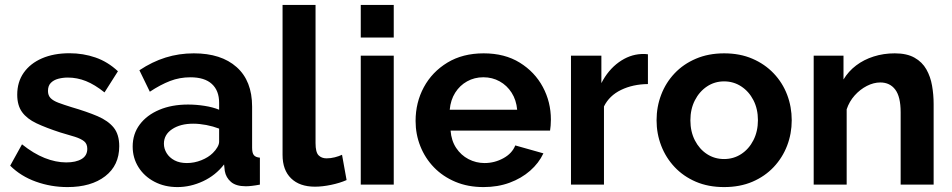

<svg xmlns="http://www.w3.org/2000/svg" viewBox="-20 -750 3869 780"><path d="M254.1 10Q187.3 10 126 -12Q64.7 -33.9 21.4 -76.9L69.4 -163.7Q116.2 -126.2 161.4 -108.2Q206.7 -90.2 249.2 -90.2Q288.3 -90.2 311.5 -104Q334.6 -117.7 334.6 -145.5Q334.6 -165.5 321.9 -175.9Q309.1 -186.3 284.5 -194.2Q260 -202.1 225 -211.9Q167.4 -230.6 128.4 -249Q89.3 -267.5 69.7 -294.7Q50 -321.9 50 -365.2Q50 -417 76.4 -454.6Q102.9 -492.3 150.6 -513Q198.4 -533.7 262.3 -533.7Q318 -533.7 367.9 -516.4Q417.9 -499.1 459.1 -460.5L404.6 -374.6Q365.1 -406.2 329.2 -420.6Q293.3 -434.9 255.9 -434.9Q235.2 -434.9 216.7 -430Q198.1 -425.1 186.5 -413.3Q174.9 -401.6 174.9 -380.6Q174.9 -362.4 185.5 -351.5Q196.1 -340.6 217.4 -332.6Q238.7 -324.6 269.9 -314.9Q333 -296.5 376.3 -278Q419.5 -259.4 442 -231.5Q464.4 -203.6 464.4 -156Q464.4 -78 407.2 -34Q350.1 10 254.1 10Z M519 -154.6Q519 -206 547.8 -244.3Q576.5 -282.6 627.2 -303.9Q677.8 -325.3 743.8 -325.3Q777 -325.3 810.9 -320Q844.7 -314.7 870.2 -304.2V-332.3Q870.2 -381.9 840.7 -408.9Q811.2 -436 753.4 -436Q709.9 -436 670.9 -421Q631.8 -405.9 588.7 -377.4L546.3 -464.6Q598.2 -499.2 652.6 -516.2Q707 -533.3 767.4 -533.3Q878.7 -533.3 941.4 -477.3Q1004.2 -421.4 1004.2 -316.9V-149.6Q1004.2 -128.6 1011.3 -119.8Q1018.5 -110.9 1035.8 -109.5V0Q1018.3 3.4 1003.8 5Q989.3 6.7 978.8 6.7Q938.8 6.7 918.3 -11Q897.9 -28.6 893.2 -55.3L890.3 -82Q855.8 -37.5 804.9 -13.8Q753.9 10 700.8 10Q648.8 10 607.4 -11.7Q565.9 -33.5 542.5 -70.9Q519 -108.3 519 -154.6ZM844.6 -128.4Q856.2 -139.7 863.2 -152Q870.2 -164.2 870.2 -174.2V-227.5Q845.9 -236.8 818 -242.2Q790.1 -247.5 764.8 -247.5Q712.6 -247.5 679.3 -225.3Q645.9 -203.1 645.9 -166.1Q645.9 -146.1 656.9 -128Q667.9 -109.9 688.8 -98.7Q709.6 -87.6 739.2 -87.6Q769.4 -87.6 798 -99.1Q826.7 -110.6 844.6 -128.4Z M1127.9 -730H1261.9V-168.4Q1261.9 -131.7 1274.1 -119.2Q1286.4 -106.7 1306.5 -106.7Q1323.5 -106.7 1340.2 -111Q1357 -115.3 1369.5 -121.2L1388 -18.5Q1360.6 -6.4 1325 1Q1289.3 8.4 1259.6 8.4Q1197.3 8.4 1162.6 -25.4Q1127.9 -59.1 1127.9 -120.6Z M1445.6 0V-523.8H1579.6V0ZM1445.6 -597.5V-730H1579.6V-597.5Z M1944.3 10Q1880.7 10 1829.8 -11.5Q1778.8 -33 1742.8 -70.3Q1706.9 -107.5 1687.6 -156.1Q1668.3 -204.6 1668.3 -258.7Q1668.3 -333.6 1701.9 -395.8Q1735.4 -457.9 1797.5 -495.6Q1859.6 -533.3 1944.8 -533.3Q2030.6 -533.3 2091.5 -495.5Q2152.5 -457.8 2185.3 -396.6Q2218 -335.5 2218 -264.1Q2218 -251.8 2217 -239.6Q2216.1 -227.4 2214.6 -219.3H1810.5Q1813.6 -178.6 1833.1 -149.1Q1852.7 -119.5 1883.3 -103.5Q1914 -87.6 1948.6 -87.6Q1988.9 -87.6 2024.7 -107.1Q2060.4 -126.5 2073.3 -159.2L2187.6 -127Q2168.8 -87.2 2133.5 -56.3Q2098.2 -25.4 2050.2 -7.7Q2002.2 10 1944.3 10ZM1807 -304.2H2081Q2077.4 -343.9 2058.5 -373.4Q2039.6 -403 2009.8 -419.5Q1980.1 -436.1 1943.5 -436.1Q1907.4 -436.1 1877.6 -419.5Q1847.9 -403 1829.2 -373.4Q1810.6 -343.9 1807 -304.2Z M2612.2 -408.5Q2551.1 -407.9 2503.1 -384.7Q2455.1 -361.4 2433.6 -317.5V0H2299.6V-523.8H2423.1V-412.3Q2450.6 -465.8 2493.9 -497.1Q2537.3 -528.3 2585.4 -530.5Q2595.9 -530.5 2601.7 -530.5Q2607.6 -530.5 2612.2 -529.5Z M2921.6 10Q2857.6 10 2806.9 -11.7Q2756.2 -33.5 2720.6 -71.4Q2684.9 -109.4 2666.1 -158.3Q2647.3 -207.2 2647.3 -261.4Q2647.3 -316.1 2666.1 -365.2Q2684.9 -414.4 2720.6 -452.1Q2756.2 -489.8 2807.2 -511.5Q2858.2 -533.3 2921.9 -533.3Q2986 -533.3 3036.5 -511.5Q3087 -489.8 3122.9 -452.1Q3158.9 -414.4 3177.7 -365.2Q3196.4 -316.1 3196.4 -261.4Q3196.4 -207.2 3177.7 -158.3Q3158.9 -109.4 3123.2 -71.4Q3087.5 -33.5 3036.8 -11.7Q2986 10 2921.6 10ZM2784.7 -260.9Q2784.7 -215.4 2803 -179.7Q2821.3 -144.1 2852.2 -124Q2883.1 -103.9 2921.6 -103.9Q2960.1 -103.9 2991.3 -124.2Q3022.5 -144.6 3040.8 -180.5Q3059.1 -216.5 3059.1 -261.9Q3059.1 -307.3 3040.8 -343Q3022.5 -378.6 2991.2 -399Q2960 -419.4 2921.6 -419.4Q2883.1 -419.4 2852.1 -398.7Q2821.1 -378 2802.9 -342.4Q2784.7 -306.8 2784.7 -260.9Z M3772.9 0H3638.9V-293.8Q3638.9 -357 3617 -386Q3595.1 -415 3556.2 -415Q3529.2 -415 3501.6 -400.9Q3474 -386.7 3452.1 -362.3Q3430.3 -337.9 3419.6 -306V0H3285.6V-523.8H3406.7V-427.1Q3426.8 -460.5 3458 -484.1Q3489.2 -507.8 3529.4 -520.5Q3569.5 -533.3 3615.1 -533.3Q3664.2 -533.3 3695.3 -515.6Q3726.5 -498 3743.3 -468.3Q3760.2 -438.5 3766.5 -401.9Q3772.9 -365.3 3772.9 -327.3Z"/></svg>

Font: Raleway Thin
Style: Regular
Weight: 100
Designer: Matt McInerney, Pablo Impallari, Rodrigo Fuenzalida
Foundry: Matt McInerney, Pablo Impallari, Rodrigo Fuenzalida
Version: Version 4.026